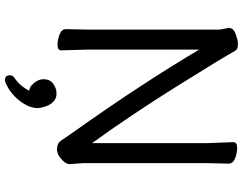

<svg xmlns="http://www.w3.org/2000/svg" viewBox="-123 -631 984 778"><g transform="rotate(90 369.0 -242.0)"><path d="M305 230Q285 230 285 210Q285 200 293 193Q312 181 328 162Q343 143 347 131Q345 131 340 130Q330 127 325 121Q301 99 301 73.5Q301 48 319 34.5Q337 21 360 21Q383 21 398.5 41Q414 61 418 96Q418 133 388 171Q358 209 316 227Q310 230 305 230ZM100 -640 93 -677Q93 -696 118 -705Q143 -714 154 -714Q165 -714 173 -712.5Q181 -711 187 -701Q212 -655 329.5 -467Q447 -279 560 -123V-589L556 -695Q556 -711 578.5 -711Q601 -711 622 -702.5Q643 -694 643 -677L641 -588V-87L645 -32Q645 -20 634 -8Q610 19 585.5 19Q561 19 550.5 3.5Q540 -12 515 -48Q323 -318 181 -557V-105L184 1Q184 17 162.5 17Q141 17 119.5 8.5Q98 0 98 -17L100 -106Z"/></g></svg>

Font: LXGW WenKai Lite
Style: Bold
Weight: 700
Designer: LXGW / Fontworks Inc.
Foundry: LXGW / Fontworks Inc.
Version: Version 1.330;April 28, 2024